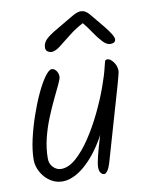

<svg xmlns="http://www.w3.org/2000/svg" viewBox="-81 -785 641 828"><g transform="rotate(-10 239.5 -371.5)"><path d="M388 -680Q406 -659 421 -640Q436 -621 445.5 -606Q455 -591 455 -582Q455 -574 449 -569.5Q443 -565 432 -565Q416 -565 399 -583Q382 -601 365 -626.5Q348 -652 330 -674Q295 -656 266 -632.5Q237 -609 214.5 -592Q192 -575 176 -575Q168 -575 159.5 -580.5Q151 -586 151 -598Q151 -618 166.5 -633.5Q182 -649 219 -670Q254 -690 283.5 -708Q313 -726 327 -726Q340 -726 349 -721Q358 -716 366.5 -706Q375 -696 388 -680ZM191 -464Q191 -456 180 -432.5Q169 -409 152.5 -375Q136 -341 119 -299.5Q102 -258 91 -213.5Q80 -169 80 -125Q80 -102 95 -86.5Q110 -71 130 -71Q162 -71 195.5 -100.5Q229 -130 260.5 -177.5Q292 -225 318.5 -280Q345 -335 363.5 -386Q382 -437 390 -472Q394 -489 396 -495.5Q398 -502 408 -502Q414 -502 420.5 -497Q427 -492 433 -484Q439 -476 442.5 -466Q446 -456 446 -445Q446 -437 432 -387.5Q418 -338 393.5 -254.5Q369 -171 337 -59Q331 -39 323 -28Q315 -17 309 -17Q300 -17 293.5 -25.5Q287 -34 287 -50Q287 -66 295 -98Q303 -130 315.5 -171.5Q328 -213 343 -254L350 -252Q333 -208 312 -171.5Q291 -135 268 -106.5Q245 -78 221 -58Q197 -38 173 -27.5Q149 -17 127 -17Q103 -17 83.5 -27Q64 -37 49.5 -53.5Q35 -70 27 -90Q19 -110 19 -130Q19 -170 30 -219Q41 -268 58 -317.5Q75 -367 94.5 -409Q114 -451 132.5 -476.5Q151 -502 163 -502Q174 -502 182.5 -491Q191 -480 191 -464Z"/></g></svg>

Font: Kalam Variable Light
Style: Regular
Weight: 300
Designer: Lipi Raval, Jonny Pinhorn
Foundry: Indian Type Foundry
Version: Version 3.000